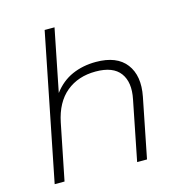

<svg xmlns="http://www.w3.org/2000/svg" viewBox="-109 -841 891 940"><g transform="rotate(-15 336.5 -371.0)"><path d="M402 -526Q508 -526 554.5 -465Q601 -404 581 -302L521 0H471L531 -302Q548 -385 512.5 -433Q477 -481 389 -481Q300 -481 240 -431.5Q180 -382 160 -284L103 0H53L201 -742H251L188 -426Q227 -478 281.5 -502Q336 -526 402 -526Z"/></g></svg>

Font: Montserrat Light
Style: Italic
Weight: 300
Italic angle: -11.3°
Designer: Julieta Ulanovsky
Foundry: Julieta Ulanovsky
Version: Version 9.000; ttfautohint (v1.8.4.7-5d5b)